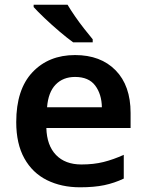

<svg xmlns="http://www.w3.org/2000/svg" viewBox="-20 -786 621 816"><path d="M299 -552Q408 -552 471.5 -487Q535 -422 535 -306V-242H177Q179 -168 218 -127.5Q257 -87 326 -87Q378 -87 420 -97.5Q462 -108 506 -128V-27Q466 -8 423 1Q380 10 320 10Q241 10 179.5 -20.5Q118 -51 83.5 -113Q49 -175 49 -267Q49 -406 118 -479Q187 -552 299 -552ZM299 -459Q248 -459 216.5 -426.5Q185 -394 180 -330H413Q412 -386 384.5 -422.5Q357 -459 299 -459ZM267 -766Q280 -744 299 -716.5Q318 -689 338.5 -663Q359 -637 374 -619V-606H291Q266 -624 233 -652Q200 -680 169.5 -709Q139 -738 123 -756V-766Z"/></svg>

Font: Noto Sans SemiBold
Style: Regular
Weight: 600
Designer: Monotype Design Team
Foundry: Monotype Imaging Inc.
Version: Version 2.007